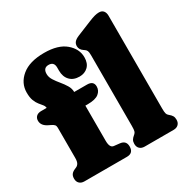

<svg xmlns="http://www.w3.org/2000/svg" viewBox="-171 -899 1011 1042"><g transform="rotate(-30 334.0 -377.5)"><path d="M272 -133Q272 -89 296 -86.5L332 -82.5Q369.5 -78.5 369.5 -41.5Q369.5 0 328 0H62Q43 0 31.8 -10.8Q20.5 -21.5 20.5 -40.5Q20.5 -57.5 28 -67.5Q35.5 -77.5 51 -84L59 -87.5Q69.5 -91.5 76 -102.2Q82.5 -113 82.5 -135V-324.5Q82.5 -336 77.2 -342.5Q72 -349 56 -356.5L46.5 -361Q8 -379 8 -410.5Q8 -427.5 19 -437.8Q30 -448 49.5 -448H84Q83 -459.5 75 -469.2Q67 -479 56.8 -491.5Q46.5 -504 39 -523.5Q31.5 -543 31.5 -573.5Q31.5 -633 80.2 -673.2Q129 -713.5 220.5 -713.5Q308 -713.5 353.5 -674.8Q399 -636 399 -584Q399 -546 378 -525.8Q357 -505.5 324.5 -505.5Q286.5 -505.5 264.8 -528.2Q243 -551 243 -589.5V-609Q243 -645 209 -645Q175.5 -645 175.5 -607Q175.5 -587 187.8 -567.8Q200 -548.5 216 -529.5Q232 -510.5 244.2 -490.2Q256.5 -470 256.5 -448H336.5Q377.5 -448 377.5 -413Q377.5 -387.5 356.5 -370.5Q335.5 -353.5 287 -353.5H272ZM625 -713.5V-133Q625 -108.5 627.8 -99.8Q630.5 -91 636 -86.5L641 -82Q651.5 -73.5 657 -64.2Q662.5 -55 662.5 -40.5Q662.5 -21.5 651.2 -10.8Q640 0 621 0H439.5Q420.5 0 409.2 -10.8Q398 -21.5 398 -40.5Q398 -55 403.5 -64.2Q409 -73.5 419.5 -82L424.5 -86.5Q430 -91 432.8 -99.8Q435.5 -108.5 435.5 -133V-575.5Q435.5 -595 431.8 -603Q428 -611 419.5 -616.5L415 -619.5Q393 -634 393 -656Q393 -670.5 401.5 -681Q410 -691.5 431.5 -700.5L521 -737Q546.5 -747.5 561 -751.2Q575.5 -755 588 -755Q606.5 -755 615.8 -743.5Q625 -732 625 -713.5Z"/></g></svg>

Font: Fraunces 144pt SuperSoft Black
Style: Regular
Weight: 900
Version: Version 1.000;[b76b70a41]